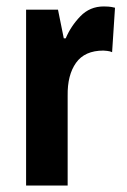

<svg xmlns="http://www.w3.org/2000/svg" viewBox="-20 -576 394 596"><path d="M302 -556Q308 -556 316.5 -555.5Q325 -555 337 -552L328 -414Q322 -417 312.5 -418Q303 -419 301 -419Q243 -419 216 -381Q189 -343 190 -279V0H61V-546H160L178 -457H184Q200 -495 229.5 -525.5Q259 -556 302 -556Z"/></svg>

Font: Noto Sans Gujarati ExtraCondensed
Style: Bold
Weight: 700
Width: 2
Designer: Jelle Bosma - Monotype Design Team, Universal Thirst
Foundry: Monotype Imaging Inc.
Version: Version 2.106; ttfautohint (v1.8.4.7-5d5b)